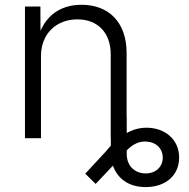

<svg xmlns="http://www.w3.org/2000/svg" viewBox="-20 -573 785 796"><path d="M149.9 -340.3C149.9 -434.1 214.4 -492.7 300.8 -492.7C384.8 -492.7 439 -437.5 439 -348.1V0H439.5V31.2C433.1 38.1 426.3 45.4 419.9 53.7L333.5 147L376.5 189.5L448.2 113.8C466.3 164.6 510.3 202.6 584 202.6C667 202.6 722.7 153.8 722.7 80.1C722.7 5.9 664.6 -43.5 587.4 -43.5C559.6 -43.5 532.2 -36.6 505.4 -21.5V-88.4H504.9V-353C504.9 -482.4 429.2 -553.2 318.4 -553.2C244.1 -553.2 181.2 -521 147.9 -445.3L147.5 -545.9H83.5V0H149.9ZM505.4 64.9V50.3C532.7 22.9 559.1 11.2 589.8 14.2C628.9 17.1 654.8 43.9 654.8 80.1C654.8 119.1 625.5 146 584 146C540.5 146 505.4 116.7 505.4 64.9Z"/></svg>

Font: Raveo Light
Style: Regular
Weight: 300
Designer: Jakub Foglar, Rasmus Andersson (Inter)
Foundry: Jakubfoglar.com
Version: Version 1.100;Glyphs 3.2.3 (3260)